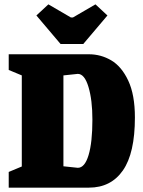

<svg xmlns="http://www.w3.org/2000/svg" viewBox="-20 -861 654 881"><path d="M20 -72 80 -97V-515L20 -540V-612H388Q443 -612 490.5 -584Q538 -556 568.5 -491Q599 -426 599 -322Q599 -158 544 -79Q489 0 388 0H20ZM404 -312Q404 -402 386 -462Q368 -522 337 -522L271 -515V-98L337 -91Q369 -91 386.5 -149.5Q404 -208 404 -312ZM147 -790 202 -841 305 -781H315L418 -841L473 -790L362 -659H258Z"/></svg>

Font: Grenze Black
Style: Regular
Weight: 900
Designer: Renata Polastri
Foundry: Omnibus-Type
Version: Version 1.002; ttfautohint (v1.8)